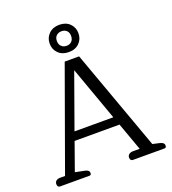

<svg xmlns="http://www.w3.org/2000/svg" viewBox="-160 -1034 1032 1153"><g transform="rotate(-20 355.5 -457.0)"><path d="M259 -827Q259 -864 284.5 -889Q310 -914 351 -914Q393 -914 418 -889Q443 -864 443 -827Q443 -790 418 -765Q393 -740 351 -740Q309 -740 284 -765Q259 -790 259 -827ZM396 -827Q396 -849 383.5 -861Q371 -873 351 -873Q331 -873 318 -861Q305 -849 305 -827Q305 -805 318 -792.5Q331 -780 351 -780Q371 -780 383.5 -792.5Q396 -805 396 -827ZM8 -21Q8 -34 17.5 -41.5Q27 -49 44 -49H74L307 -695H399L632 -50L676 -40Q704 -34 704 -15Q704 0 693 0H490Q482 0 477.5 -5.5Q473 -11 473 -21Q473 -34 483 -41.5Q493 -49 510 -49H551L487 -227H200L137 -50L196 -38Q224 -33 224 -14Q224 0 213 0H25Q8 0 8 -21ZM467 -281 343 -627 219 -281Z"/></g></svg>

Font: Maitree
Style: Regular
Weight: 400
Designer: CadsonDemak Team
Foundry: CadsonDemak
Version: Version 1.001